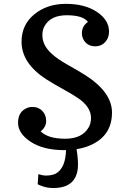

<svg xmlns="http://www.w3.org/2000/svg" viewBox="-20 -762 666 987"><path d="M319.3 9.3 310.5 9.8Q203.1 9.8 137.9 -33Q72.8 -75.7 72.8 -131.1Q72.8 -186.5 117.2 -206.1Q130.9 -212.4 146.5 -212.4Q177.7 -212.4 197.5 -191.9Q217.3 -171.4 217.3 -140.1Q217.3 -108.9 189 -86.9Q227.1 -48.8 315.2 -48.8Q403.3 -48.8 436.5 -108.4Q447.8 -128.9 447.8 -156.2Q447.8 -203.6 399.4 -244.1Q373.5 -265.1 313.2 -298.6Q252.9 -332 217.8 -354.5Q90.8 -436.5 90.8 -547.9Q90.8 -634.8 156.5 -688.5Q222.2 -742.2 319.1 -742.2Q416 -742.2 478.3 -700.7Q540.5 -659.2 540.5 -599.6Q540.5 -567.4 520.8 -545.7Q501 -523.9 470.7 -523.9Q424.3 -523.9 406.2 -564.5Q400.9 -576.7 400.9 -590.3Q400.9 -627.9 432.1 -649.4Q406.2 -683.6 323.2 -683.6Q240.2 -683.6 209 -627.9Q197.8 -608.9 197.8 -581.1Q197.8 -529.8 244.1 -487.3Q273.9 -459 327.4 -429.2Q380.9 -399.4 418 -376Q555.7 -288.1 555.7 -183.6Q555.7 -65.4 447.3 -16.6Q414.1 -1.5 373.5 4.9Q380.9 47.9 380.9 84.5Q380.9 121.1 368.2 147.5Q340.8 204.6 254.4 204.6Q226.1 204.6 202.6 196.8Q179.2 189 173.8 185.1L177.2 133.3Q201.7 140.6 214.4 140.6Q253.4 140.6 273.9 126Q317.4 94.7 319.3 9.3Z"/></svg>

Font: Arbutus Slab
Style: Regular
Weight: 400
Designer: Karolina Lach
Foundry: Karolina Lach
Version: Version 1.001; ttfautohint (v0.92) -l 10 -r 16 -G 200 -x 7 -